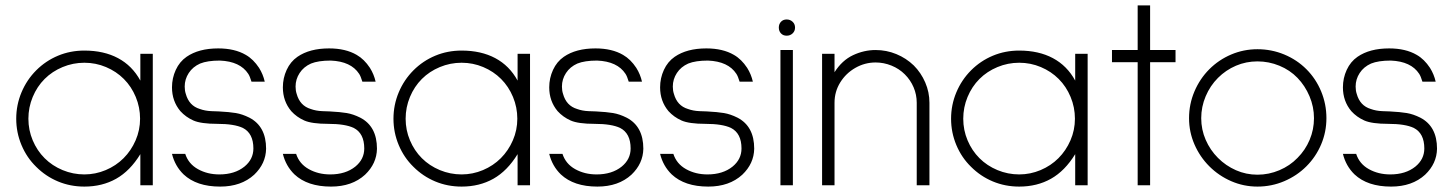

<svg xmlns="http://www.w3.org/2000/svg" viewBox="-20 -685 5375 710"><path d="M499 0V-115Q461 -53 409.5 -24Q358 5 292 5Q240 5 194.5 -14Q149 -33 114 -68Q79 -102 59.5 -148.5Q40 -195 40 -246Q40 -297 59.5 -343.5Q79 -390 114 -425Q149 -460 194.5 -479Q240 -498 292 -498Q364 -498 416.5 -470Q469 -442 499 -387V-486H545V0ZM145 -393Q117 -365 101 -326.5Q85 -288 85 -246Q85 -204 101 -166Q117 -128 145 -100Q173 -72 211.5 -56Q250 -40 292 -40Q333 -40 371 -56Q409 -72 437 -100Q465 -128 481.5 -166Q498 -204 498 -246Q498 -288 482 -326.5Q466 -365 438 -393Q410 -421 372 -437Q334 -453 292 -453Q250 -453 211.5 -437Q173 -421 145 -393Z M794 5Q707 5 659 -40Q627 -71 616 -116H665Q677 -79 712 -59.5Q747 -40 791 -40Q848 -40 884 -69Q917 -96 917 -136Q917 -192 878 -212Q846 -227 784 -227Q723 -227 695 -239.5Q667 -252 647 -274Q616 -311 616 -362Q616 -396 630 -426.5Q644 -457 670 -475Q715 -506 787 -506Q848 -506 889 -482Q917 -466 938 -434Q953 -410 959 -383H910Q904 -403 898 -412Q868 -458 793 -461Q747 -461 720 -450Q693 -438 678 -415Q663 -392 663 -365Q663 -350 667 -338Q679 -294 719 -282Q738 -275 761.5 -274Q785 -273 789 -273Q828 -271 852 -267Q876 -263 902 -250Q964 -218 964 -135Q963 -80 920 -39Q872 5 794 5Z M1204 5Q1117 5 1069 -40Q1037 -71 1026 -116H1075Q1087 -79 1122 -59.5Q1157 -40 1201 -40Q1258 -40 1294 -69Q1327 -96 1327 -136Q1327 -192 1288 -212Q1256 -227 1194 -227Q1133 -227 1105 -239.5Q1077 -252 1057 -274Q1026 -311 1026 -362Q1026 -396 1040 -426.5Q1054 -457 1080 -475Q1125 -506 1197 -506Q1258 -506 1299 -482Q1327 -466 1348 -434Q1363 -410 1369 -383H1320Q1314 -403 1308 -412Q1278 -458 1203 -461Q1157 -461 1130 -450Q1103 -438 1088 -415Q1073 -392 1073 -365Q1073 -350 1077 -338Q1089 -294 1129 -282Q1148 -275 1171.5 -274Q1195 -273 1199 -273Q1238 -271 1262 -267Q1286 -263 1312 -250Q1374 -218 1374 -135Q1373 -80 1330 -39Q1282 5 1204 5Z M1894 0V-115Q1856 -53 1804.5 -24Q1753 5 1687 5Q1635 5 1589.5 -14Q1544 -33 1509 -68Q1474 -102 1454.5 -148.5Q1435 -195 1435 -246Q1435 -297 1454.5 -343.5Q1474 -390 1509 -425Q1544 -460 1589.5 -479Q1635 -498 1687 -498Q1759 -498 1811.5 -470Q1864 -442 1894 -387V-486H1940V0ZM1540 -393Q1512 -365 1496 -326.5Q1480 -288 1480 -246Q1480 -204 1496 -166Q1512 -128 1540 -100Q1568 -72 1606.5 -56Q1645 -40 1687 -40Q1728 -40 1766 -56Q1804 -72 1832 -100Q1860 -128 1876.5 -166Q1893 -204 1893 -246Q1893 -288 1877 -326.5Q1861 -365 1833 -393Q1805 -421 1767 -437Q1729 -453 1687 -453Q1645 -453 1606.5 -437Q1568 -421 1540 -393Z M2189 5Q2102 5 2054 -40Q2022 -71 2011 -116H2060Q2072 -79 2107 -59.5Q2142 -40 2186 -40Q2243 -40 2279 -69Q2312 -96 2312 -136Q2312 -192 2273 -212Q2241 -227 2179 -227Q2118 -227 2090 -239.5Q2062 -252 2042 -274Q2011 -311 2011 -362Q2011 -396 2025 -426.5Q2039 -457 2065 -475Q2110 -506 2182 -506Q2243 -506 2284 -482Q2312 -466 2333 -434Q2348 -410 2354 -383H2305Q2299 -403 2293 -412Q2263 -458 2188 -461Q2142 -461 2115 -450Q2088 -438 2073 -415Q2058 -392 2058 -365Q2058 -350 2062 -338Q2074 -294 2114 -282Q2133 -275 2156.5 -274Q2180 -273 2184 -273Q2223 -271 2247 -267Q2271 -263 2297 -250Q2359 -218 2359 -135Q2358 -80 2315 -39Q2267 5 2189 5Z M2599 5Q2512 5 2464 -40Q2432 -71 2421 -116H2470Q2482 -79 2517 -59.5Q2552 -40 2596 -40Q2653 -40 2689 -69Q2722 -96 2722 -136Q2722 -192 2683 -212Q2651 -227 2589 -227Q2528 -227 2500 -239.5Q2472 -252 2452 -274Q2421 -311 2421 -362Q2421 -396 2435 -426.5Q2449 -457 2475 -475Q2520 -506 2592 -506Q2653 -506 2694 -482Q2722 -466 2743 -434Q2758 -410 2764 -383H2715Q2709 -403 2703 -412Q2673 -458 2598 -461Q2552 -461 2525 -450Q2498 -438 2483 -415Q2468 -392 2468 -365Q2468 -350 2472 -338Q2484 -294 2524 -282Q2543 -275 2566.5 -274Q2590 -273 2594 -273Q2633 -271 2657 -267Q2681 -263 2707 -250Q2769 -218 2769 -135Q2768 -80 2725 -39Q2677 5 2599 5Z M2860 -583Q2860 -596 2868 -604.5Q2876 -613 2889 -613Q2902 -613 2911 -604.5Q2920 -596 2920 -583Q2920 -570 2911 -561.5Q2902 -553 2889 -553Q2876 -553 2868 -561.5Q2860 -570 2860 -583ZM2866 0V-500H2912V0Z M3370 0V-305Q3370 -335 3358.5 -362Q3347 -389 3326 -410Q3305 -431 3276.5 -442.5Q3248 -454 3218 -454Q3178 -454 3143 -434Q3108 -414 3087 -380Q3066 -346 3066 -305V0H3020V-486H3066V-418Q3094 -462 3134.5 -481Q3175 -500 3218 -500Q3258 -500 3294.5 -485Q3331 -470 3359 -443Q3386 -416 3401.5 -380Q3417 -344 3417 -305V0Z M3956 0V-115Q3918 -53 3866.5 -24Q3815 5 3749 5Q3697 5 3651.5 -14Q3606 -33 3571 -68Q3536 -102 3516.5 -148.5Q3497 -195 3497 -246Q3497 -297 3516.5 -343.5Q3536 -390 3571 -425Q3606 -460 3651.5 -479Q3697 -498 3749 -498Q3821 -498 3873.5 -470Q3926 -442 3956 -387V-486H4002V0ZM3602 -393Q3574 -365 3558 -326.5Q3542 -288 3542 -246Q3542 -204 3558 -166Q3574 -128 3602 -100Q3630 -72 3668.5 -56Q3707 -40 3749 -40Q3790 -40 3828 -56Q3866 -72 3894 -100Q3922 -128 3938.5 -166Q3955 -204 3955 -246Q3955 -288 3939 -326.5Q3923 -365 3895 -393Q3867 -421 3829 -437Q3791 -453 3749 -453Q3707 -453 3668.5 -437Q3630 -421 3602 -393Z M4233 -455V0H4187V-455H4092V-500H4187V-665H4233V-500H4327V-455Z M4452 -70Q4417 -105 4397 -151Q4377 -197 4377 -248Q4377 -300 4397 -347Q4417 -394 4452 -429Q4487 -464 4533 -483.5Q4579 -503 4630 -503Q4682 -503 4729 -483.5Q4776 -464 4811 -429Q4846 -394 4865.5 -347Q4885 -300 4885 -248Q4885 -197 4865.5 -151Q4846 -105 4811 -70Q4776 -35 4729 -15Q4682 5 4630 5Q4579 5 4533 -15Q4487 -35 4452 -70ZM4484 -397Q4455 -368 4438.5 -329Q4422 -290 4422 -248Q4422 -206 4438.5 -168Q4455 -130 4484 -101Q4513 -72 4550.5 -55.5Q4588 -39 4630 -39Q4672 -39 4711 -55.5Q4750 -72 4778 -101Q4807 -130 4823 -168Q4839 -206 4839 -248Q4839 -290 4822.5 -329Q4806 -368 4778 -397Q4750 -426 4711 -442Q4672 -458 4630 -458Q4588 -458 4550.5 -442Q4513 -426 4484 -397Z M5124 5Q5037 5 4989 -40Q4957 -71 4946 -116H4995Q5007 -79 5042 -59.5Q5077 -40 5121 -40Q5178 -40 5214 -69Q5247 -96 5247 -136Q5247 -192 5208 -212Q5176 -227 5114 -227Q5053 -227 5025 -239.5Q4997 -252 4977 -274Q4946 -311 4946 -362Q4946 -396 4960 -426.5Q4974 -457 5000 -475Q5045 -506 5117 -506Q5178 -506 5219 -482Q5247 -466 5268 -434Q5283 -410 5289 -383H5240Q5234 -403 5228 -412Q5198 -458 5123 -461Q5077 -461 5050 -450Q5023 -438 5008 -415Q4993 -392 4993 -365Q4993 -350 4997 -338Q5009 -294 5049 -282Q5068 -275 5091.5 -274Q5115 -273 5119 -273Q5158 -271 5182 -267Q5206 -263 5232 -250Q5294 -218 5294 -135Q5293 -80 5250 -39Q5202 5 5124 5Z"/></svg>

Font: Sulphur Point Light
Style: Regular
Weight: 300
Designer: Noponies / Dale Sattler
Foundry: Noponies
Version: Version 1.000; ttfautohint (v1.8)